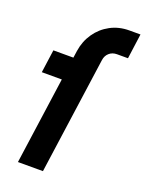

<svg xmlns="http://www.w3.org/2000/svg" viewBox="-144 -831 685 902"><g transform="rotate(20 199.0 -380.0)"><path d="M62 0 123 -435H23L39 -550H139L144 -585Q151.5 -635.5 178.8 -675Q206 -714.5 248.2 -737.2Q290.5 -760 343 -760H398L381 -635H326Q303 -635 287.5 -621.2Q272 -607.5 269 -585L187 0Z"/></g></svg>

Font: Mohave Light
Style: Bold Italic
Weight: 700
Italic angle: -8°
Version: Version 2.003